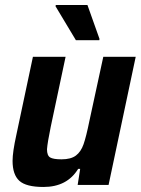

<svg xmlns="http://www.w3.org/2000/svg" viewBox="-20 -736 562 764"><path d="M30 -96Q30 -131 45 -199L111 -510H241L182 -232Q169 -169 167 -142Q167 -117 179.5 -109.5Q192 -102 225 -102Q262 -102 282 -117Q302 -132 312.5 -162Q323 -192 336 -256L391 -510H520L412 0H289L299 -64H291Q247 8 153 8Q84 8 57 -16.5Q30 -41 30 -96ZM282 -576 201 -711 202 -716H328L376 -581L375 -576Z"/></svg>

Font: Saira Semi Condensed SemiBold
Style: Italic
Weight: 600
Width: 4
Italic angle: -12°
Designer: Hector Gatti with collaboration of the Omnibus-Type team
Foundry: Omnibus-Type
Version: Version 1.001; ttfautohint (v1.8)